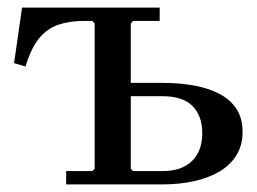

<svg xmlns="http://www.w3.org/2000/svg" viewBox="-20 -485 675 505"><path d="M17 -319 38 -465H400V-430H330L324 -423V-267H408Q452 -267 490.5 -260Q529 -253 557.5 -238Q586 -223 602 -198.5Q618 -174 618 -138Q618 -103 602 -77Q586 -51 557.5 -34Q529 -17 490.5 -8.5Q452 0 408 0H154V-35H223L229 -41V-423L223 -430H201Q163 -430 133.5 -420Q104 -410 83 -384.5Q62 -359 47 -310ZM324 -41 330 -35H407Q458 -35 485 -61.5Q512 -88 512 -135Q512 -180 486.5 -206Q461 -232 407 -232H324Z"/></svg>

Font: Brygada 1918 Medium
Style: Regular
Weight: 500
Designer: Mateusz Machalski | Borys Kosmynka | Przemek Hoffer
Foundry: NIEPODLEGLA 2018
Version: Version 3.006